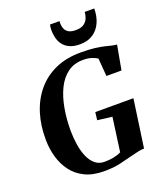

<svg xmlns="http://www.w3.org/2000/svg" viewBox="-175 -1100 1040 1221"><g transform="rotate(-20 345.0 -489.0)"><path d="M317 9Q241 9 187.5 -17Q134 -43 100.8 -87.5Q67.5 -132 51.5 -188Q35.5 -244 35 -303.5Q33.5 -401 59.2 -483Q85 -565 135.8 -625.2Q186.5 -685.5 260.8 -718.8Q335 -752 432 -752Q488.5 -752 526 -747.5Q563.5 -743 589 -736.8Q614.5 -730.5 635 -725.5Q643 -724 651.2 -722.5Q659.5 -721 668 -720L638 -555.5H536L526.5 -677Q511.5 -687 488 -694.8Q464.5 -702.5 430.5 -702.5Q369 -702.5 325.8 -670.5Q282.5 -638.5 255.5 -583Q228.5 -527.5 215.8 -456.2Q203 -385 203 -306.5Q203.5 -258 210.5 -211.8Q217.5 -165.5 233.5 -128Q249.5 -90.5 275.5 -68.5Q301.5 -46.5 339.5 -46.5Q371.5 -46.5 401 -52.2Q430.5 -58 452 -69.5L483.5 -299L384.5 -311L391 -364H649L603 -40Q587 -40 564 -35.5Q541 -31 519.5 -25Q478.5 -14.5 430.5 -2.8Q382.5 9 317 9ZM448.5 -802Q404.5 -802 376.2 -816Q348 -830 332.8 -852.2Q317.5 -874.5 312 -900.2Q306.5 -926 306.5 -950Q307 -960 308 -969Q309 -978 310.5 -985.5H375Q373 -958.5 379.5 -938.5Q386 -918.5 403.8 -907.2Q421.5 -896 454 -896Q490 -896 509.5 -910.2Q529 -924.5 537 -945.5Q545 -966.5 545.5 -985.5H610Q610 -932 591.2 -890.8Q572.5 -849.5 536.5 -825.8Q500.5 -802 448.5 -802Z"/></g></svg>

Font: Merriweather 60pt ExtraBold
Style: Italic
Weight: 800
Italic angle: -7.8°
Version: Version 2.101